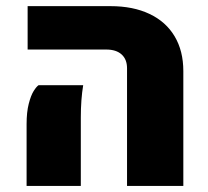

<svg xmlns="http://www.w3.org/2000/svg" viewBox="-20 -611 683 631"><path d="M397.5 -386.7Q397.5 -416 379.6 -432.1Q361.8 -448.2 329.1 -448.2H70.8V-590.8H343.3Q417.5 -590.8 471.4 -565.2Q525.4 -539.6 554 -491.5Q582.5 -443.4 582.5 -377.4V0H397.5ZM67.4 -203.1Q67.4 -242.7 74.5 -270Q81.5 -297.4 90.6 -311.8Q99.6 -326.2 106.9 -331.1H253.4Q245.6 -284.2 245.6 -224.6V0H67.4Z"/></svg>

Font: Heebo Black
Style: Regular
Weight: 900
Designer: Oded Ezer
Foundry: Meir Sadan
Version: Version 2.001; ttfautohint (v1.5.14-ce02) -l 8 -r 50 -G 200 